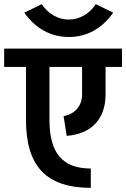

<svg xmlns="http://www.w3.org/2000/svg" viewBox="-55 -879 607 924"><path d="M532 -645V-557H453V-425Q453 -338 405.5 -285.5Q358 -233 266 -225L251 -320Q293 -328 316.5 -356Q340 -384 340 -425V-557H183V-301Q183 -182 231.5 -125Q280 -68 382 -68V25Q222 25 146 -54.5Q70 -134 70 -301V-557H-35V-645ZM490 -818Q406 -701 276 -701Q212 -701 157.5 -730.5Q103 -760 62 -818L146 -859Q169 -824 203 -804.5Q237 -785 276 -785Q315 -785 349 -804.5Q383 -824 406 -859Z"/></svg>

Font: Akshar Medium
Style: Regular
Weight: 500
Designer: Tall Chai
Foundry: Tall Chai
Version: Version 1.000